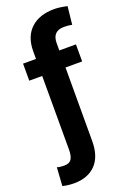

<svg xmlns="http://www.w3.org/2000/svg" viewBox="-198 -821 741 1096"><g transform="rotate(-20 172.5 -273.0)"><path d="M332.5 -528.3H231.4V-572.3C231.4 -621.1 254.9 -645.5 302.2 -645.5C320.8 -645.5 336.9 -644 350.6 -640.6L362.3 -750C331.1 -756.8 305.2 -760.3 284.7 -760.3C223.6 -760.3 175.8 -744.1 142.1 -712.4C107.9 -680.7 90.3 -635.3 89.8 -577.1V-528.3H11.2V-424.8H89.8V23.9C89.8 48.3 85.9 66.9 77.6 80.1C69.3 92.8 55.2 99.1 34.7 99.1C14.2 99.1 -0.5 97.2 -9.8 93.3L-17.1 205.1C3.9 210.4 27.3 213.4 52.7 213.4C108.9 213.4 152.3 196.8 184.1 164.1C215.3 131.3 231 84 231 22.9L231.4 -424.8H332.5Z"/></g></svg>

Font: Roboto
Style: Bold
Weight: 700
Designer: Google
Version: Version 2.137; 2017